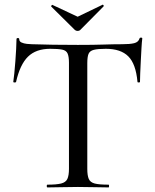

<svg xmlns="http://www.w3.org/2000/svg" viewBox="-20 -818 677 838"><path d="M199 -605Q137 -605 102 -570.5Q67 -536 50 -460Q49 -458 43.5 -458Q38 -458 38 -461Q40 -474 42.5 -498Q45 -522 47 -550Q49 -578 50.5 -604Q52 -630 52 -647Q52 -652 58 -652Q64 -652 64 -647Q64 -637 74 -632.5Q84 -628 97 -626.5Q110 -625 119 -625Q205 -622 320 -622Q390 -622 432 -623.5Q474 -625 513 -625Q547 -625 565.5 -629.5Q584 -634 589 -650Q590 -654 595.5 -654Q601 -654 601 -650Q599 -635 597.5 -608Q596 -581 594.5 -552Q593 -523 592 -498Q591 -473 591 -461Q591 -458 585.5 -458Q580 -458 580 -461Q573 -539 540 -572Q507 -605 442 -605Q407 -605 389.5 -600.5Q372 -596 366.5 -583Q361 -570 361 -542V-81Q361 -52 367.5 -37Q374 -22 393.5 -17Q413 -12 454 -12Q456 -12 456 -6Q456 0 454 0Q427 0 393.5 -1Q360 -2 320 -2Q282 -2 248.5 -1Q215 0 187 0Q184 0 184 -6Q184 -12 187 -12Q226 -12 246.5 -17Q267 -22 274 -37Q281 -52 281 -81V-544Q281 -571 275 -584.5Q269 -598 251 -601.5Q233 -605 199 -605ZM307 -687 204 -789Q202 -792 205.5 -795Q209 -798 210 -796L319 -745L427 -797Q429 -799 431.5 -795.5Q434 -792 432 -790L330 -687Q326 -683 319 -683Q312 -683 307 -687Z"/></svg>

Font: Cormorant Garamond Light Medium
Style: Regular
Weight: 500
Version: Version 4.001